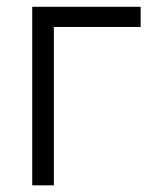

<svg xmlns="http://www.w3.org/2000/svg" viewBox="-20 -556 462 576"><path d="M401.9 -535.6V-475.1H141.6V0H76.7V-535.6Z"/></svg>

Font: Inter 20pt Light
Style: Regular
Weight: 300
Version: Version 4.001;git-66647c0bb